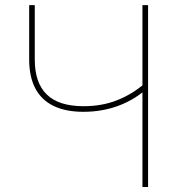

<svg xmlns="http://www.w3.org/2000/svg" viewBox="-20 -748 726 768"><path d="M313.5 -300.8Q242.2 -300.8 193.8 -324.5Q145.5 -348.1 121.1 -394.8Q96.7 -441.4 96.7 -509.8V-727.5H119.1V-509.8Q119.1 -416.5 167.2 -369.9Q215.3 -323.2 314 -323.2Q388.2 -323.2 448.7 -347.2Q509.3 -371.1 560.5 -415.5V-387.2Q511.7 -345.7 449 -323.2Q386.2 -300.8 313.5 -300.8ZM549.8 0V-727.5H572.3V0Z"/></svg>

Font: Inter Thin
Style: Regular
Weight: 250
Designer: Rasmus Andersson
Foundry: rsms
Version: Version 4.001;git-66647c0bb